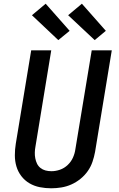

<svg xmlns="http://www.w3.org/2000/svg" viewBox="-20 -1006 640 1034"><path d="M256 8Q224 8 194 2Q164 -4 138.5 -19Q113 -34 95 -57.5Q77 -81 68.5 -109.5Q60 -138 60 -169.5Q60 -201 65 -232L148 -735H256L171 -217Q168 -201 167.5 -185Q167 -169 170 -153.5Q173 -138 179.5 -124.5Q186 -111 198 -101.5Q210 -92 225 -88Q240 -84 257 -84Q280 -84 303 -92Q326 -100 344.5 -117.5Q363 -135 373 -157.5Q383 -180 386 -203L474 -735H582L492 -188Q487 -161 478 -134.5Q469 -108 452.5 -84.5Q436 -61 413 -42.5Q390 -24 364 -12.5Q338 -1 310.5 3.5Q283 8 256 8ZM490 -790 347 -924 421 -986 550 -840ZM294 -790 152 -924 226 -986 355 -840Z"/></svg>

Font: Iosevka SmBd Ex Obl
Style: Regular
Weight: 600
Width: 7
Italic angle: -9°
Monospace: yes
Designer: Belleve Invis
Foundry: Belleve Invis
Version: Version 32.5.0; ttfautohint (v1.8.4)